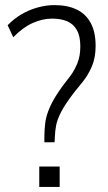

<svg xmlns="http://www.w3.org/2000/svg" viewBox="-20 -733 423 753"><path d="M154 -175V-195Q154 -224 157.5 -252Q161 -280 176.5 -315Q192 -350 228 -399Q241 -415 256.5 -436Q272 -457 283.5 -485Q295 -513 295 -551Q295 -591 281.5 -615Q268 -639 243.5 -649.5Q219 -660 185 -660Q146 -660 107.5 -642.5Q69 -625 32 -587L10 -634Q34 -659 63.5 -676.5Q93 -694 127 -703.5Q161 -713 193 -713Q245 -713 281 -695.5Q317 -678 336 -642.5Q355 -607 355 -553Q355 -507 340.5 -473Q326 -439 305 -413Q284 -387 268 -367Q234 -322 219.5 -293.5Q205 -265 200.5 -243Q196 -221 195 -194L194 -175ZM134 0V-80H214V0Z"/></svg>

Font: Nunito Sans 10pt Condensed Light
Style: Regular
Weight: 300
Width: 3
Designer: Vernon Adams
Foundry: Vernon Adams
Version: Version 3.101;gftools[0.9.27]